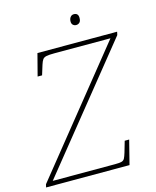

<svg xmlns="http://www.w3.org/2000/svg" viewBox="-154 -952 842 1038"><g transform="rotate(-15 267.5 -433.0)"><path d="M-27 0 -23 -17 518 -689H204Q174 -689 159.5 -686Q145 -683 138.5 -674Q132 -665 126 -646L109 -591H84L116 -714H562L558 -696L17 -25H366Q390 -25 402 -28Q414 -31 419.5 -41.5Q425 -52 431 -72L449 -134H474L440 0ZM358 -806Q348 -806 340.5 -812.5Q333 -819 333 -832Q333 -847 340.5 -856.5Q348 -866 360 -866Q385 -866 385 -839Q385 -821 377 -813.5Q369 -806 358 -806Z"/></g></svg>

Font: Noto Serif Thin
Style: Italic
Weight: 100
Italic angle: -12°
Designer: Monotype Design Team
Foundry: Monotype Imaging Inc.
Version: Version 2.014; ttfautohint (v1.8.4.7-5d5b)